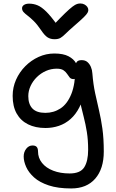

<svg xmlns="http://www.w3.org/2000/svg" viewBox="-20 -803 654 1083"><path d="M381.4 260Q306.8 260 255 242.8Q203.2 225.6 172.5 198Q141.8 170.4 127.7 138.9Q113.6 107.4 113.6 79.8Q113.6 54.4 128 36Q142.4 17.6 163.4 17.6Q180.2 17.6 187.3 26.1Q194.4 34.6 194.4 51Q194.4 87.6 217 115.9Q239.6 144.2 280 159.8Q320.4 175.4 373 175.4Q433 175.4 455.1 140.7Q477.2 106 477.2 41.6Q477.2 -13 470 -57.8Q462.8 -102.6 452.4 -142.7Q442 -182.8 432.8 -222.1Q423.6 -261.4 418.6 -304.8L457 -294.6Q448.4 -238.6 428 -198.2Q407.6 -157.8 378.1 -131.7Q348.6 -105.6 312.5 -93.3Q276.4 -81 236.4 -81Q179.8 -81 138.1 -101.8Q96.4 -122.6 73.9 -162.8Q51.4 -203 51.4 -262Q51.4 -310.2 70.4 -353.1Q89.4 -396 122.5 -429.4Q155.6 -462.8 197.8 -482Q240 -501.2 286.4 -501.2Q336.8 -501.2 366.5 -485.6Q396.2 -470 409 -446.2Q421.8 -422.4 421.8 -396.6Q421.8 -382.8 413.8 -369.8Q405.8 -356.8 395.2 -356.8Q380.6 -356.8 373.2 -365.8Q365.8 -374.8 358.5 -386.2Q351.2 -397.6 338.2 -406.6Q325.2 -415.6 300.2 -415.6Q267.8 -415.6 239 -402.8Q210.2 -390 187.8 -368Q165.4 -346 152.5 -318.1Q139.6 -290.2 139.6 -260.8Q139.6 -215.4 163 -190.9Q186.4 -166.4 235.8 -166.4Q283.2 -166.4 321.4 -191.5Q359.6 -216.6 382.3 -272.6Q405 -328.6 405 -420Q405 -442.6 412.6 -453.2Q420.2 -463.8 440.6 -463.8Q460.6 -463.8 473.1 -453Q485.6 -442.2 492.8 -425.2Q500 -408.2 501 -389Q506 -327 516.7 -277.4Q527.4 -227.8 538.6 -180.3Q549.8 -132.8 557.6 -77.4Q565.4 -22 565.4 51.8Q565.4 149 517.3 204.5Q469.2 260 381.4 260ZM432.8 -783.4Q446 -783.4 456.3 -777.9Q466.6 -772.4 472.4 -764.2Q478.2 -756 478.2 -746.2Q478.2 -739.4 473.6 -730.7Q469 -722 451.7 -705Q434.4 -688 397 -655.8Q366.6 -629.4 350.2 -613Q333.8 -596.6 321.2 -589.2Q308.6 -581.8 287.6 -581.8Q264.8 -581.8 248.3 -592.3Q231.8 -602.8 212.2 -632.2Q189.4 -665.8 169.8 -684.9Q150.2 -704 135.5 -715Q120.8 -726 112.6 -735.2Q104.4 -744.4 104.4 -756.6Q104.4 -768 115.3 -775.2Q126.2 -782.4 144.6 -782.4Q168.8 -782.4 191.3 -773.3Q213.8 -764.2 240.7 -737.8Q267.6 -711.4 305.8 -658L277.6 -657.6Q320.2 -702.6 346.8 -728.3Q373.4 -754 389.2 -765.8Q405 -777.6 414.6 -780.5Q424.2 -783.4 432.8 -783.4Z"/></svg>

Font: Shantell Sans Light
Style: Regular
Weight: 300
Designer: Stephen Nixon, Anya Danilova, Shantell Martin
Foundry: Arrow Type
Version: Version 1.011;[c5ecc13dd]